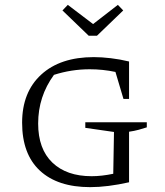

<svg xmlns="http://www.w3.org/2000/svg" viewBox="-20 -764 677 790"><path d="M351 6Q217 6 144 -62Q71 -130 71 -259Q71 -385 149.5 -457Q228 -529 366 -529Q398 -529 436 -524.5Q474 -520 511 -511V-357H488L455 -468Q403 -479 349 -479Q274 -479 202 -456Q137 -367 137 -256Q137 -151 195.5 -95Q254 -39 357 -39Q398 -39 446 -49L449 -221L331 -238V-261H584V-240Q569 -235 550.5 -230Q532 -225 511 -222V-14Q422 6 351 6ZM345 -617 237 -721 259 -744 363 -665 465 -744 487 -721 379 -617Z"/></svg>

Font: Piazzolla SC Light
Style: Regular
Weight: 300
Designer: Juan Pablo del Peral
Foundry: Huerta Tipografica
Version: Version 1.330